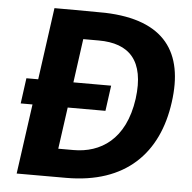

<svg xmlns="http://www.w3.org/2000/svg" viewBox="-52 -775 825 826"><g transform="rotate(5 360.5 -361.5)"><path d="M369 -722C307 -723 165 -723 150 -723L107 -412H56L41 -302H92L50 0H264C520 0 658 -141 688 -364C718 -580 627 -714 369 -722ZM532 -365C507 -186 400 -122 285 -122H219L244 -302H407L422 -412H259L285 -601H352C483 -601 554 -532 532 -365Z"/></g></svg>

Font: United Sans
Style: Bold Italic
Weight: 700
Italic angle: -8°
Designer: Pablo Impallari, Rodrigo Fuenzalida (Modified by Dan O. Williams)
Version: Version 1.000;PS 001.000;hotconv 1.0.88;makeotf.lib2.5.64775